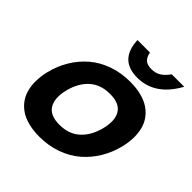

<svg xmlns="http://www.w3.org/2000/svg" viewBox="-224 -1029 1209 1209"><g transform="rotate(45 381.0 -424.0)"><path d="M556.2 -314.9Q577.1 -399.4 547.6 -447.8Q518.1 -496.1 434.1 -496.1Q349.6 -496.1 296.9 -448Q244.1 -399.9 223.1 -314.9Q202.6 -230.5 232.2 -181.6Q261.7 -132.8 345.2 -132.8Q429.2 -132.8 482.2 -181.4Q535.2 -230 556.2 -314.9ZM721.2 -314.9Q704.1 -246.1 668.5 -187.3Q632.8 -128.4 581.3 -84.2Q529.8 -40 459.7 -15.1Q389.6 9.8 309.1 9.8Q254.9 9.8 210.7 -1.5Q166.5 -12.7 135.5 -33.7Q104.5 -54.7 83.7 -84Q63 -113.3 54 -149.4Q44.9 -185.5 45.9 -227.3Q46.9 -269 58.1 -314.9Q75.2 -384.3 110.6 -443.1Q146 -502 197.3 -546.1Q248.5 -590.3 318.4 -615.2Q388.2 -640.1 469.2 -640.1Q523.9 -640.1 568.1 -628.9Q612.3 -617.7 643.6 -596.7Q674.8 -575.7 695.8 -546.6Q716.8 -517.6 725.8 -481.2Q734.9 -444.8 733.9 -403.1Q732.9 -361.3 721.2 -314.9ZM621.1 -857.9H731.9Q639.6 -689 481.9 -689Q323.2 -689 315.9 -857.9H426.8Q433.6 -822.8 451.9 -806.4Q470.2 -790 506.8 -790Q543.5 -790 569.8 -806.4Q596.2 -822.8 621.1 -857.9Z"/></g></svg>

Font: Sinkin Sans 700 Bold Italic
Style: Bold Italic
Weight: 700
Italic angle: -112°
Designer: Keith Bates
Foundry: K-Type
Version: Sinkin Sans (version 1.0)  by Keith Bates   •   © 2014   www